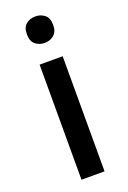

<svg xmlns="http://www.w3.org/2000/svg" viewBox="-145 -795 564 845"><g transform="rotate(-20 137.0 -372.5)"><path d="M191 -539V0H83V-539ZM138 -745Q162 -745 180.5 -730.5Q199 -716 199 -683Q199 -651 180.5 -636Q162 -621 138 -621Q112 -621 94 -636Q76 -651 76 -683Q76 -716 94 -730.5Q112 -745 138 -745Z"/></g></svg>

Font: Noto Sans NKo Unjoined Medium
Style: Regular
Weight: 500
Designer: Monotype Design Team
Foundry: Monotype Imaging Inc.
Version: Version 2.004